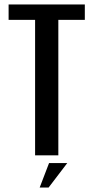

<svg xmlns="http://www.w3.org/2000/svg" viewBox="-20 -695 426 859"><path d="M241 -606V0H137V-606H18.5V-675H359.5V-606ZM281 34.5 197.5 144H157.5L199.5 34.5Z"/></svg>

Font: Anybody Narrow Medium
Style: Regular
Weight: 500
Width: 3
Designer: Tyler Finck
Foundry: Etcetera Type Company
Version: Version 1.000; ttfautohint (v1.8)